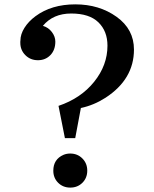

<svg xmlns="http://www.w3.org/2000/svg" viewBox="-20 -852 706 881"><path d="M248.5 -366.2Q351.1 -400.9 412.1 -476.8Q473.1 -552.7 473.1 -642.6Q473.1 -709 431.6 -749.5Q390.1 -790 306.9 -790Q223.6 -790 176.8 -733.4Q202.1 -726.1 218 -705.1Q233.9 -684.1 233.9 -661.1Q233.9 -622.6 211.2 -599.1Q188.5 -575.7 154.1 -575.7Q119.6 -575.7 96.4 -598.9Q73.2 -622.1 73.2 -655.8V-661.1Q73.2 -663.6 73.7 -666Q73.7 -694.8 92.3 -724.4Q110.8 -753.9 143.1 -777.8Q216.3 -832 325.7 -832Q435.1 -832 514.9 -774.9Q594.7 -717.8 594.7 -624.5Q594.7 -488.3 463.9 -403.3Q410.6 -369.1 351.1 -356.4L325.2 -218.3H277.8ZM224.6 -68.8Q224.6 -121.1 271.5 -141.6Q285.6 -147.5 302.2 -147.5Q335.4 -147.5 357.9 -125Q380.4 -102.5 380.4 -69.1Q380.4 -35.6 358.2 -13.4Q335.9 8.8 302.5 8.8Q269 8.8 246.8 -13.4Q224.6 -35.6 224.6 -68.8Z"/></svg>

Font: Cantata One
Style: Regular
Weight: 400
Designer: Joana Maria Correia da Silva
Foundry: Joana Maria Correia da Silva
Version: Version 1.002